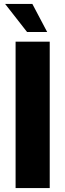

<svg xmlns="http://www.w3.org/2000/svg" viewBox="-20 -953 331 973"><path d="M59 0V-742H232V0ZM117 -791 6 -933H144L219 -791Z"/></svg>

Font: Exo Thin ExtraBold
Style: Regular
Weight: 800
Version: Version 2.000